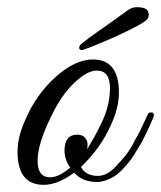

<svg xmlns="http://www.w3.org/2000/svg" viewBox="-20 -516 450 536"><path d="M239 -350Q312 -350 312 -258Q312 -215 290 -168Q261 -102 206 -50Q219 -25 253 -25Q280 -25 304 -52Q333 -82 347 -106Q353 -118 357.5 -126Q362 -134 366 -141Q370 -148 373 -155Q376 -162 381 -172Q391 -193 393 -197.5Q395 -202 400 -202Q406 -203 408.5 -199Q411 -195 408 -188L402 -174L393 -154Q390 -148 382.5 -132.5Q375 -117 369 -108Q364 -99 354.5 -84Q345 -69 337 -60Q330 -51 319 -40Q308 -29 298 -23Q272 -8 251 -8Q210 -8 187 -34Q141 0 102 0Q29 0 29 -92Q29 -135 51 -182Q80 -251 135 -301Q190 -350 239 -350ZM250 -319Q223 -319 186 -283.5Q149 -248 120 -185Q85 -113 85 -67Q85 -21 120 -21Q144 -21 176 -48Q160 -70 160 -97Q161 -140 195 -140Q207 -140 213.5 -135Q220 -130 222.5 -123.5Q225 -117 224.5 -110Q224 -103 223 -99Q231 -112 241 -129.5Q251 -147 262 -170Q287 -220 287 -270Q287 -319 250 -319ZM207 -376Q206 -376 203.5 -377.5Q201 -379 201 -382Q201 -385 203 -389Q204 -392 231 -412Q245 -422 259 -432Q273 -442 289 -453Q320 -475 334 -485.5Q348 -496 361 -496Q387 -496 392.5 -485.5Q398 -475 393 -465Q388 -453 303 -414Q216 -376 207 -376Z"/></svg>

Font: #9Slide05 Great Vibes
Style: Regular
Weight: 400
Designer: Robert E. Leuschke
Foundry: Robert E. Leuschke
Version: Version 1.001